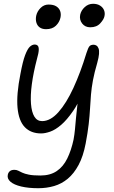

<svg xmlns="http://www.w3.org/2000/svg" viewBox="-20 -732 603 1013"><path d="M182 261Q130 261 92 252Q54 243 35.5 227Q17 211 21 191Q23 179 31.5 171.5Q40 164 56 164Q67 164 76 168.5Q85 173 97.5 179Q110 185 132.5 189.5Q155 194 193 194Q245 194 279.5 170.5Q314 147 335 104Q356 61 368 5Q373 -22 375.5 -49Q378 -76 381 -110Q384 -141 389 -185Q378 -164 366 -147Q333 -99 302.5 -73Q272 -47 245 -37.5Q218 -28 197 -28Q143 -28 111 -61Q79 -94 72.5 -163.5Q66 -233 88 -343Q100 -408 112.5 -441Q125 -474 137.5 -485.5Q150 -497 163 -497Q173 -497 179 -491Q185 -485 184.5 -468.5Q184 -452 175 -421Q156 -348 148 -288Q140 -228 143.5 -184Q147 -140 161.5 -116.5Q176 -93 202 -93Q246 -93 288 -140Q330 -187 367.5 -268.5Q405 -350 436 -452Q445 -480 452 -488Q459 -496 474 -496Q482 -496 489 -491.5Q496 -487 500 -476.5Q504 -466 502.5 -447.5Q501 -429 493 -400Q478 -349 470.5 -309Q463 -269 460 -232.5Q457 -196 455 -159Q453 -122 448 -77.5Q443 -33 432 25Q419 93 394.5 138.5Q370 184 337.5 211Q305 238 265.5 249.5Q226 261 182 261ZM456 -588Q429 -588 413.5 -608Q398 -628 403 -654Q408 -677 427 -694.5Q446 -712 471 -712Q493 -712 508 -702.5Q523 -693 529 -678Q535 -663 531 -646Q528 -630 509 -609Q490 -588 456 -588ZM223 -578Q203 -578 190 -587Q177 -596 172 -612.5Q167 -629 171 -649Q176 -672 194 -690Q212 -708 236 -708Q262 -708 277 -698.5Q292 -689 297.5 -673.5Q303 -658 299 -639Q294 -615 275 -596.5Q256 -578 223 -578Z"/></svg>

Font: Shantell Sans Light Light
Style: Italic
Weight: 300
Italic angle: -11°
Version: Version 1.008;[ac192a2d6]